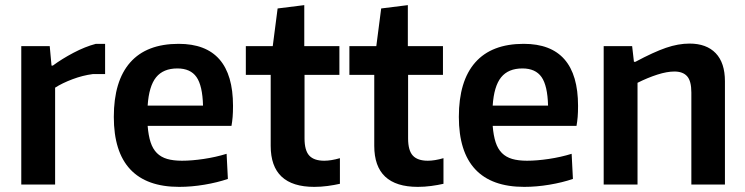

<svg xmlns="http://www.w3.org/2000/svg" viewBox="-20 -720 2908 749"><path d="M63 -540H174L181 -464H186Q221 -490 266.5 -514Q312 -538 354 -549H390V-431H342Q303 -426 263 -411Q223 -396 195 -378V0H63Z M679 9Q552 9 488 -59.5Q424 -128 424 -264Q424 -404 488 -476.5Q552 -549 677 -549Q889 -549 889 -307Q889 -281 887.5 -263.5Q886 -246 883 -229H556Q559 -191 567.5 -165Q576 -139 592 -123Q608 -107 632 -100Q656 -93 690 -93Q728 -93 775 -100Q822 -107 864 -120L869 -22Q828 -8 777.5 0.5Q727 9 679 9ZM672 -453Q617 -453 589 -418.5Q561 -384 556 -308H772Q770 -386 746.5 -419.5Q723 -453 672 -453Z M1206 9Q1036 9 1036 -151V-428H939V-540H1044L1063 -687L1167 -700V-540H1304V-428H1168V-180Q1168 -133 1186.5 -113Q1205 -93 1245 -93Q1258 -93 1273.5 -95.5Q1289 -98 1306 -103V-3Q1284 2 1258 5.5Q1232 9 1206 9Z M1610 9Q1440 9 1440 -151V-428H1343V-540H1448L1467 -687L1571 -700V-540H1708V-428H1572V-180Q1572 -133 1590.5 -113Q1609 -93 1649 -93Q1662 -93 1677.5 -95.5Q1693 -98 1710 -103V-3Q1688 2 1662 5.5Q1636 9 1610 9Z M2025 9Q1898 9 1834 -59.5Q1770 -128 1770 -264Q1770 -404 1834 -476.5Q1898 -549 2023 -549Q2235 -549 2235 -307Q2235 -281 2233.5 -263.5Q2232 -246 2229 -229H1902Q1905 -191 1913.5 -165Q1922 -139 1938 -123Q1954 -107 1978 -100Q2002 -93 2036 -93Q2074 -93 2121 -100Q2168 -107 2210 -120L2215 -22Q2174 -8 2123.5 0.5Q2073 9 2025 9ZM2018 -453Q1963 -453 1935 -418.5Q1907 -384 1902 -308H2118Q2116 -386 2092.5 -419.5Q2069 -453 2018 -453Z M2335 -540H2446L2453 -479H2459Q2530 -517 2578 -533.5Q2626 -550 2670 -550Q2736 -550 2772 -512.5Q2808 -475 2808 -403V0H2677V-359Q2677 -404 2660.5 -422.5Q2644 -441 2611 -441Q2582 -441 2544.5 -429Q2507 -417 2467 -397V0H2335Z"/></svg>

Font: Encode Sans Narrow
Style: SemiBold
Weight: 600
Designer: Pablo Impallari, Andres Torresi
Foundry: Pablo Impallari, Andres Torresi
Version: Version 1.000; ttfautohint (v1.00) -l 8 -r 50 -G 200 -x 14 -